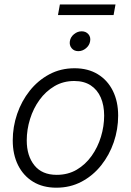

<svg xmlns="http://www.w3.org/2000/svg" viewBox="-20 -852 602 883"><path d="M239.3 11.2Q177.2 11.2 132.3 -16.1Q87.4 -43.5 63 -92.5Q38.6 -141.6 38.6 -206.1Q38.6 -268.6 58.8 -327.9Q79.1 -387.2 116.7 -434.6Q154.3 -481.9 206.5 -510Q258.8 -538.1 322.8 -538.1Q384.8 -538.1 429.7 -510.7Q474.6 -483.4 499 -434.3Q523.4 -385.3 523.4 -320.3Q523.4 -257.3 503.2 -198Q482.9 -138.7 445.3 -91.6Q407.7 -44.4 355.5 -16.6Q303.2 11.2 239.3 11.2ZM240.7 -47.9Q292.5 -47.9 332.8 -71.5Q373 -95.2 401.4 -135Q429.7 -174.8 444.3 -223.1Q459 -271.5 459 -320.3Q459 -367.7 443.4 -403.6Q427.7 -439.5 397 -459.5Q366.2 -479.5 321.3 -479.5Q271 -479.5 230.7 -455.8Q190.4 -432.1 161.9 -392.8Q133.3 -353.5 118.2 -304.7Q103 -255.9 103 -206.1Q103 -135.3 138.2 -91.6Q173.3 -47.9 240.7 -47.9ZM340.3 -616.7Q320.8 -616.7 309.6 -630.1Q298.3 -643.6 301.3 -662.6Q304.2 -681.6 320.3 -694.8Q336.4 -708 355.5 -708Q375 -708 386.5 -694.8Q397.9 -681.6 394.5 -662.6Q391.6 -643.6 375.5 -630.1Q359.4 -616.7 340.3 -616.7ZM511.2 -831.5 502.4 -782.7H246.6L255.4 -831.5Z"/></svg>

Font: Inter 24pt Light
Style: Italic
Weight: 300
Italic angle: -9.3988°
Designer: Rasmus Andersson
Foundry: rsms
Version: Version 4.001;git-66647c0bb